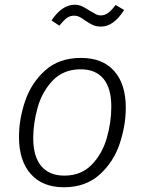

<svg xmlns="http://www.w3.org/2000/svg" viewBox="-20 -778 609 809"><path d="M60 -201Q60 -276 86 -352.5Q112 -429 170.5 -481.5Q229 -534 321 -534Q412 -534 461 -479Q510 -424 510 -324Q510 -250 484.5 -173Q459 -96 400 -42.5Q341 11 249 11Q159 11 109.5 -45Q60 -101 60 -201ZM449 -328Q449 -406 416 -446Q383 -486 320 -486Q248 -486 203 -439.5Q158 -393 139 -326Q120 -259 120 -196Q120 -118 154 -78Q188 -38 251 -38Q322 -38 366.5 -84Q411 -130 430 -196.5Q449 -263 449 -328ZM338 -692Q325 -702 314.5 -707Q304 -712 293 -712Q275 -712 262 -702.5Q249 -693 230 -670L197 -692Q242 -758 294 -758Q312 -758 325.5 -751.5Q339 -745 358 -733Q376 -722 385 -717.5Q394 -713 405 -713Q421 -713 435.5 -723.5Q450 -734 467 -757L503 -736Q459 -666 406 -666Q386 -666 371.5 -672.5Q357 -679 338 -692Z"/></svg>

Font: FiraGO Light
Style: Italic
Weight: 300
Italic angle: -8°
Designer: bBox Type GmbH
Foundry: bBox Type GmbH
Version: Version 1.001